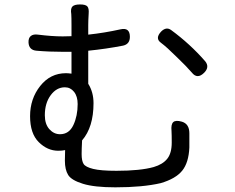

<svg xmlns="http://www.w3.org/2000/svg" viewBox="-20 -800 1040 851"><path d="M246.1 -205.1Q286.1 -205.1 305.2 -245.6Q324.2 -286.1 324.2 -338.9Q324.2 -373 308.1 -393.1Q292 -413.1 267.6 -413.1Q230.5 -413.1 204.6 -377.9Q178.7 -342.8 178.7 -289.1Q178.7 -250 198.7 -227.5Q218.8 -205.1 246.1 -205.1ZM371.1 -575.2V-428.7Q394.5 -391.6 394.5 -342.8Q394.5 -236.3 343.8 -177.7Q341.8 -138.7 341.8 -117.2Q341.8 -86.9 350.6 -73.2Q359.4 -59.6 393.1 -51.3Q426.8 -43 496.1 -43Q601.6 -43 661.1 -59.6Q701.2 -71.3 721.2 -96.2Q741.2 -121.1 741.2 -168Q741.2 -203.1 740.2 -219.7Q737.3 -249 748 -258.8Q758.8 -268.6 786.1 -260.7Q819.3 -251 819.3 -209V-146.5Q816.4 -79.1 787.6 -43.5Q758.8 -7.8 692.4 11.7Q612.3 30.3 491.2 30.3Q398.4 30.3 347.7 14.6Q296.9 -1 282.2 -24.4Q267.6 -47.9 267.6 -87.9Q267.6 -96.7 268.1 -112.3Q268.6 -127.9 268.6 -134.8Q255.9 -131.8 238.3 -131.8Q190.4 -131.8 151.9 -169.9Q113.3 -208 113.3 -285.2Q113.3 -362.3 158.2 -418.9Q203.1 -475.6 272.5 -475.6Q281.2 -475.6 296.9 -473.6V-570.3H262.7Q197.3 -570.3 141.6 -575.2Q108.4 -578.1 106.4 -611.3Q105.5 -631.8 116.7 -640.6Q127.9 -649.4 148.4 -646.5Q210.9 -638.7 257.8 -638.7Q283.2 -638.7 296.9 -639.6V-688.5Q296.9 -723.6 295.9 -737.3Q292 -761.7 300.8 -771Q309.6 -780.3 335 -780.3Q359.4 -780.3 367.2 -771.5Q375 -762.7 373 -739.3Q371.1 -708 371.1 -688.5V-646.5Q443.4 -654.3 513.7 -669.9Q555.7 -679.7 555.7 -636.7Q555.7 -604.5 525.4 -597.7Q449.2 -583 371.1 -575.2ZM762.7 -547.9Q719.7 -590.8 693.4 -610.4Q666 -629.9 694.3 -660.2Q716.8 -682.6 738.3 -667Q822.3 -605.5 889.6 -528.3Q910.2 -502.9 884.8 -477.5Q854.5 -447.3 830.1 -478.5Q805.7 -506.8 762.7 -547.9Z"/></svg>

Font: GenSenMaruGothic TW TTF Regular
Style: Regular
Weight: 400
Version: Version 1.301